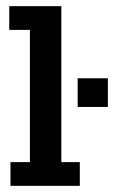

<svg xmlns="http://www.w3.org/2000/svg" viewBox="-20 -603 370 623"><path d="M14 0V-77H77V-506H10V-583H179V-77H239V0ZM232 -256V-349H330V-256Z"/></svg>

Font: Rokkitt SemiBold
Style: Regular
Weight: 600
Designer: Vernon Adams
Foundry: Vernon Adams
Version: Version 3.103